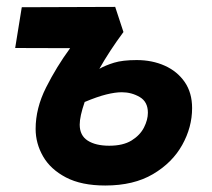

<svg xmlns="http://www.w3.org/2000/svg" viewBox="-20 -539 626 568"><path d="M291.5 9.8Q220.7 9.8 175 -14.2Q129.4 -38.1 107.4 -76.4Q85.4 -114.7 85.4 -157.7Q85.4 -218.8 116.2 -280Q147 -341.3 187.5 -396.5L24.9 -397L44.4 -517.6L320.8 -518.6L345.2 -444.3Q303.7 -388.2 273.9 -335.4Q292 -345.7 317.4 -353.5Q342.8 -361.3 384.3 -361.3Q430.2 -361.3 467.3 -344.7Q504.4 -328.1 526.4 -296.4Q548.3 -264.6 548.3 -219.2Q548.3 -162.6 519 -110.1Q489.7 -57.6 432.6 -23.9Q375.5 9.8 291.5 9.8ZM230.5 -237.3Q215.8 -194.8 215.8 -170.4Q215.8 -138.2 239.5 -123Q263.2 -107.9 303.2 -107.9Q344.2 -107.9 369.4 -123.5Q394.5 -139.2 406 -161.9Q417.5 -184.6 417.5 -205.6Q417.5 -237.8 393.3 -252Q369.1 -266.1 340.3 -266.1Q320.8 -266.1 294.2 -259.5Q267.6 -252.9 230.5 -237.3Z"/></svg>

Font: CaskaydiaCove NFP
Style: Bold Italic
Weight: 700
Italic angle: -10°
Designer: Aaron Bell
Foundry: Saja Typeworks
Version: Version 2111.001; VTT 6.35;Nerd Fonts 3.1.1